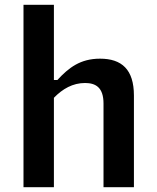

<svg xmlns="http://www.w3.org/2000/svg" viewBox="-20 -785 660 805"><path d="M206 0V-375C242.5 -412.5 285 -437 336.5 -437C380.5 -437 414 -419 414 -351V0H541.5V-384.5C541.5 -493.5 490.5 -539 399.5 -539C317 -539 268.5 -501.5 220.5 -449.5H206V-765H78.5V0Z"/></svg>

Font: Monaspace Neon SemiBold
Style: Regular
Weight: 600
Designer: Riley Cran & the Lettermatic Team
Foundry: Lettermatic
Version: Version 1.200 (Monaspace Neon)